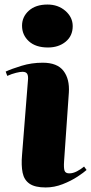

<svg xmlns="http://www.w3.org/2000/svg" viewBox="-20 -811 401 845"><path d="M77 -698Q77 -737 107 -764Q137 -791 189 -791Q236 -791 268 -763Q300 -735 300 -696Q300 -653 269 -627.5Q238 -602 191 -602Q137 -602 107 -629.5Q77 -657 77 -698ZM103 -457Q105 -476 100 -485.5Q95 -495 79 -495Q69 -495 50.5 -490.5Q32 -486 12 -477L5 -496Q31 -508 75 -521.5Q119 -535 168 -535Q232 -535 259.5 -499Q287 -463 283 -403L262 -101Q260 -72 264 -60Q268 -48 285 -48Q301 -48 318.5 -57Q336 -66 350 -78L361 -63Q349 -52 321 -33.5Q293 -15 256 -0.5Q219 14 181 14Q134 14 110 -2.5Q86 -19 79.5 -51Q73 -83 77 -129Z"/></svg>

Font: Literata 72pt ExtraBold
Style: Italic
Weight: 800
Italic angle: -2°
Designer: Latin by Veronika Burian and Jose Scaglione. Greek by Irene Vlachou. Cyrillic by Vera Evstafieva
Foundry: TypeTogether
Version: Version 3.002